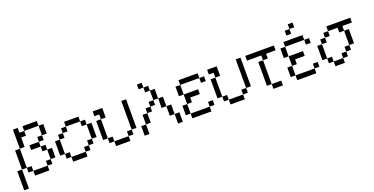

<svg xmlns="http://www.w3.org/2000/svg" viewBox="-27 -1802 5670 2911"><g transform="rotate(-20 2807.5 -346.0)"><path d="M76.9 -153.8V153.8H0V-153.8ZM153.8 -153.8H230.8V-76.9H153.8ZM230.8 -692.3H307.7V-615.4H230.8ZM461.5 -76.9V-153.8H538.5V-76.9ZM538.5 -153.8V-307.7H615.4V-153.8ZM461.5 -307.7V-384.6H538.5V-307.7ZM461.5 -461.5V-538.5H538.5V-461.5ZM538.5 -538.5V-692.3H615.4V-538.5ZM307.7 -769.2H538.5V-692.3H307.7ZM307.7 -461.5H461.5V-384.6H307.7ZM230.8 0V-76.9H461.5V0ZM153.8 -153.8H76.9V-461.5H153.8V-769.2H230.8V-461.5H153.8Z M846.2 0V-76.9H1076.9V0ZM769.2 -76.9V-153.8H846.2V-76.9ZM1076.9 -76.9V-153.8H1153.8V-76.9ZM1153.8 -153.8V-230.8H1230.8V-153.8ZM692.3 -153.8V-384.6H769.2V-153.8ZM769.2 -384.6V-461.5H846.2V-384.6ZM1230.8 -230.8V-461.5H1307.7V-230.8ZM846.2 -461.5V-538.5H923.1V-461.5ZM1153.8 -461.5V-538.5H1230.8V-461.5ZM923.1 -538.5V-615.4H1153.8V-538.5Z M1461.5 -461.5V-153.8H1384.6V-461.5ZM1461.5 -153.8H1538.5V-76.9H1461.5ZM1538.5 -76.9H1769.2V0H1538.5ZM1769.2 -153.8H1846.2V-76.9H1769.2ZM1846.2 -153.8V-615.4H1923.1V-153.8ZM1461.5 -538.5H1384.6V-615.4H1538.5V-461.5H1461.5Z M2153.8 -769.2H2230.8V-692.3H2153.8ZM2230.8 -692.3H2307.7V-615.4H2230.8ZM2307.7 -615.4H2384.6V-461.5H2307.7ZM2384.6 -461.5H2461.5V-307.7H2384.6ZM2000 0V-153.8H2076.9V0ZM2538.5 0V-153.8H2615.4V0ZM2076.9 -153.8V-307.7H2153.8V-384.6H2230.8V-307.7H2153.8V-153.8ZM2461.5 -153.8V-307.7H2538.5V-153.8ZM2230.8 -384.6V-461.5H2307.7V-384.6Z M2769.2 -384.6H3001.2V-307.7H2846.2V-230.8H2769.2ZM2769.2 0V-76.9H3076.9V0ZM2692.3 -76.9V-230.8H2769.2V-76.9ZM3076.9 -153.8H3153.8V-76.9H3076.9ZM2692.3 -384.6V-538.5H2769.2V-384.6ZM3076.9 -461.5V-538.5H3153.8V-461.5ZM2769.2 -538.5V-615.4H3076.9V-538.5Z M3307.7 -461.5V-153.8H3230.8V-461.5ZM3307.7 -153.8H3384.6V-76.9H3307.7ZM3384.6 -76.9H3615.4V0H3384.6ZM3615.4 -153.8H3692.3V-76.9H3615.4ZM3692.3 -153.8V-615.4H3769.2V-153.8ZM3307.7 -538.5H3230.8V-615.4H3384.6V-461.5H3307.7Z M4076.9 -76.9H4230.8V0H4076.9ZM4000 -461.5H4076.9V-76.9H4000ZM4076.9 -538.5H4153.8V-461.5H4076.9ZM3846.2 -615.4H4307.7V-538.5H3846.2Z M4615.4 -769.2V-692.3H4538.5V-769.2ZM4615.4 -846.2H4692.3V-769.2H4615.4ZM4461.5 -384.6H4693.5V-307.7H4538.5V-230.8H4461.5ZM4461.5 0V-76.9H4769.2V0ZM4384.6 -76.9V-230.8H4461.5V-76.9ZM4769.2 -153.8H4846.2V-76.9H4769.2ZM4384.6 -384.6V-538.5H4461.5V-384.6ZM4769.2 -461.5V-538.5H4846.2V-461.5ZM4461.5 -538.5V-615.4H4769.2V-538.5Z M5076.9 -538.5H5153.8V-461.5H5076.9ZM5000 -461.5H5076.9V-384.6H5000ZM4923.1 -384.6H5000V-153.8H4923.1ZM5000 -153.8H5076.9V-76.9H5000ZM5076.9 -76.9H5230.8V0H5076.9ZM5230.8 -153.8H5307.7V-76.9H5230.8ZM5384.6 -461.5H5461.5V-230.8H5384.6ZM5307.7 -230.8H5384.6V-153.8H5307.7ZM5153.8 -615.4H5538.5V-538.5H5384.6V-461.5H5307.7V-538.5H5153.8Z"/></g></svg>

Font: Mintsoda - Lime Green 13x16
Style: Regular
Weight: 400
Designer: Mintsoda-15
Version: Version 1.0